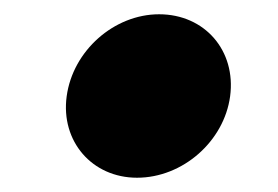

<svg xmlns="http://www.w3.org/2000/svg" viewBox="-20 -234 389 269"><path d="M202.9 -214C139.9 -214 82 -163 73.4 -99C64.9 -36 109 15 172 15C236 15 293.9 -36 302.4 -99C311 -163 266.9 -214 202.9 -214Z"/></svg>

Font: Hussar Techniczny
Style: Bold 
Weight: 700
Foundry: Cannot Into Space Fonts
Version: Version 0.77